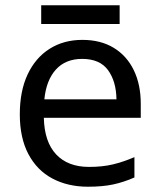

<svg xmlns="http://www.w3.org/2000/svg" viewBox="-20 -697 604 727"><path d="M292 -546Q361 -546 410.5 -516Q460 -486 486.5 -431.5Q513 -377 513 -304V-251H146Q148 -160 192.5 -112.5Q237 -65 317 -65Q368 -65 407.5 -74.5Q447 -84 489 -102V-25Q448 -7 408 1.5Q368 10 313 10Q237 10 178.5 -21Q120 -52 87.5 -113.5Q55 -175 55 -264Q55 -352 84.5 -415Q114 -478 167.5 -512Q221 -546 292 -546ZM291 -474Q228 -474 191.5 -433.5Q155 -393 148 -321H421Q420 -389 389 -431.5Q358 -474 291 -474ZM433 -677V-606H136V-677Z"/></svg>

Font: Noto Sans Cham
Style: Regular
Weight: 400
Designer: Monotype Design Team
Foundry: Monotype Imaging Inc.
Version: Version 2.002